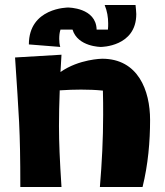

<svg xmlns="http://www.w3.org/2000/svg" viewBox="-20 -733 657 765"><path d="M578 -255C578 -373 530 -499 387 -499C387 -499 295 -498 221 -446L225 -515L40 -504C55 -271 61 -222 61 12H225C218 -96 215 -165 215 -231C215 -276 216 -320 218 -373C247 -375 276 -376 303 -376C332 -376 361 -375 390 -372C391 -340 391 -307 391 -275C391 -179 386 -84 378 12H548C570 -77 578 -169 578 -255ZM397 -713C407 -689 411 -664 411 -640C411 -632 411 -624 410 -615H365C363 -703 252 -703 251 -703C251 -703 95 -703 95 -556L220 -546C217 -557 216 -567 216 -578C216 -591 217 -603 221 -615H269C290 -546 382 -546 382 -546C382 -546 523 -546 523 -677C523 -688 521 -700 520 -713Z"/></svg>

Font: Galindo
Style: Regular
Weight: 400
Designer: Astigmatic (AOETI)
Foundry: Astigmatic (AOETI)
Version: Version 1.000